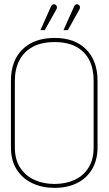

<svg xmlns="http://www.w3.org/2000/svg" viewBox="-20 -900 528 931"><path d="M253 -854Q256 -859 256 -863Q256 -867 254.5 -871Q253 -875 249 -877Q245 -880 240.5 -879.5Q236 -879 232.5 -876Q229 -873 227 -868L176 -754H197ZM365 -854Q367 -858 367.5 -862.5Q368 -867 366.5 -871Q365 -875 360 -877Q356 -880 352 -879.5Q348 -879 344.5 -876Q341 -873 339 -868L288 -754H309ZM33 -508V-186Q33 -121 61.5 -77Q90 -33 138 -11Q186 11 244 11Q307 11 354 -12.5Q401 -36 427 -80.5Q453 -125 453 -186V-507Q453 -605 398 -660.5Q343 -716 245 -716Q146 -716 89.5 -661Q33 -606 33 -508ZM52 -185V-508Q52 -565 74 -607.5Q96 -650 139 -673Q182 -696 245 -696Q308 -696 350 -673Q392 -650 413 -608.5Q434 -567 434 -510V-185Q434 -126 409 -86.5Q384 -47 341 -27.5Q298 -8 244 -8Q191 -8 147.5 -27.5Q104 -47 78 -86.5Q52 -126 52 -185Z"/></svg>

Font: Advent Pro Thin
Style: Regular
Weight: 250
Version: Version 3.000